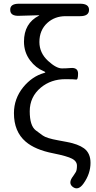

<svg xmlns="http://www.w3.org/2000/svg" viewBox="-20 -816 514 1033"><path d="M429 172Q401 211 372 190Q344 169 374 131Q382 120 388 109.5Q394 99 394 75.5Q394 52 368 38Q342 24 267 9Q169 -10 118 -54Q55 -108 55 -207Q55 -285 105 -347Q153 -405 216 -423Q224 -425 224 -427Q224 -429 215 -433Q172 -451 142 -491Q109 -535 109 -592Q109 -691 190 -732Q194 -734 189 -734L83 -731Q35 -729 35 -763Q34 -796 82 -796H411Q459 -796 459 -763Q459 -729 411 -729H333Q275 -729 235 -693Q192 -654 192 -590Q192 -531 239 -488Q283 -448 313 -448Q336 -448 359 -450Q400 -454 400 -420Q400 -386 389.5 -388Q379 -390 331 -390Q255 -390 200 -345Q140 -295 140 -217.5Q140 -140 172 -115Q191 -101 210 -87Q231 -72 293 -61Q317 -57 341 -52Q400 -41 432 -18Q467 8 467 60Q467 119 429 172Z"/></svg>

Font: Resource Han Rounded JP Normal
Style: Regular
Weight: 350
Designer: Cyano Hao (round all glyphs); Ryoko NISHIZUKA 西塚涼子 (kana, bopomofo & ideographs); Paul D. Hunt (Latin, Greek & Cyrillic)
Foundry: Cyano Hao
Version: 0.990